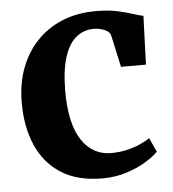

<svg xmlns="http://www.w3.org/2000/svg" viewBox="-46 -605 593 659"><g transform="rotate(-5 251.0 -276.0)"><path d="M281.5 11Q194.5 11 138.2 -25.5Q82 -62 54.8 -125.2Q27.5 -188.5 27.5 -269Q27 -334 46.5 -387.8Q66 -441.5 102.8 -480.8Q139.5 -520 191.2 -541.5Q243 -563 308 -563Q349.5 -563 380 -556.5Q410.5 -550 432.5 -542.8Q454.5 -535.5 469.5 -532.5L463.5 -365H377.5L353.5 -474.5Q351.5 -484 342.2 -490.2Q333 -496.5 320.5 -499.8Q308 -503 295.5 -503Q261.5 -503 235.5 -482.2Q209.5 -461.5 194.8 -416.8Q180 -372 179.5 -298.5Q179.5 -241.5 189.2 -199Q199 -156.5 217.5 -128.8Q236 -101 261.5 -87Q287 -73 317.5 -73Q346.5 -73 371.5 -78.8Q396.5 -84.5 417 -93.5Q437.5 -102.5 452.5 -112.5L474.5 -64Q460.5 -49 432 -31.5Q403.5 -14 364.8 -1.5Q326 11 281.5 11Z"/></g></svg>

Font: Merriweather 36pt
Style: Bold
Weight: 700
Designer: Eben Sorkin
Foundry: Eben Sorkin
Version: Version 2.100